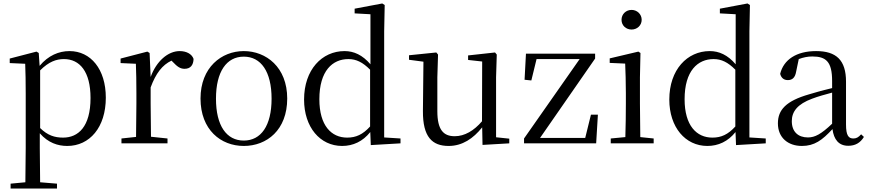

<svg xmlns="http://www.w3.org/2000/svg" viewBox="-20 -825 5002 1105"><path d="M367 15C496 15 589 -92 589 -263C589 -427 502 -531 380 -531C319 -531 258 -506 208 -446L203 -520L190 -528L36 -488V-462L125 -458C127 -408 128 -355 128 -287V27L126 224L41 232V260H308V232L211 224L209 27V-58C257 -3 313 15 367 15ZM211 -420C261 -470 304 -485 348 -485C439 -485 501 -413 501 -261C501 -95 430 -33 343 -33C294 -33 254 -46 211 -88Z M762 0H944V-28L849 -38L847 -229V-322C877 -403 914 -451 967 -476L976 -467C999 -443 1016 -429 1042 -429C1077 -429 1093 -451 1094 -486C1084 -515 1052 -531 1014 -531C947 -531 880 -473 847 -382L841 -520L828 -528L674 -488V-462L762 -458C764 -408 765 -358 765 -289V-229L763 -37L679 -28V0Z M1383 15C1516 15 1633 -77 1633 -258C1633 -438 1512 -531 1383 -531C1255 -531 1134 -437 1134 -258C1134 -78 1251 15 1383 15ZM1383 -16C1284 -16 1223 -101 1223 -257C1223 -413 1284 -499 1383 -499C1482 -499 1543 -413 1543 -257C1543 -101 1482 -16 1383 -16Z M2114 10 2285 0V-28L2191 -34V-644L2194 -796L2180 -805L2021 -775V-748L2112 -743V-455C2066 -509 2016 -531 1963 -531C1833 -531 1730 -424 1730 -252C1730 -93 1822 15 1949 15C2012 15 2068 -11 2111 -65ZM2110 -97C2068 -51 2029 -33 1978 -33C1887 -33 1818 -102 1818 -254C1818 -418 1894 -485 1985 -485C2030 -485 2067 -467 2110 -424Z M2757 9 2911 0V-27L2835 -35V-380L2839 -511L2829 -523L2674 -506V-480L2755 -471L2754 -127C2708 -73 2654 -41 2597 -41C2532 -41 2497 -78 2497 -185V-380L2501 -511L2491 -523L2334 -507V-481L2417 -470L2414 -186C2413 -37 2467 15 2562 15C2641 15 2704 -28 2755 -92Z M2996 0H3411L3421 -165H3381L3348 -31H3088L3405 -488V-516H3007L2999 -366L3038 -362L3068 -485H3316L2996 -28Z M3615 -655C3646 -655 3673 -678 3673 -711C3673 -744 3646 -768 3615 -768C3583 -768 3557 -744 3557 -711C3557 -678 3583 -655 3615 -655ZM3578 0H3742V-28L3665 -36C3664 -92 3663 -175 3663 -229V-380L3666 -520L3654 -528L3489 -489V-463L3578 -459C3580 -409 3582 -356 3582 -289V-229C3582 -175 3581 -92 3579 -36L3495 -28V0Z M4216 10 4387 0V-28L4293 -34V-644L4296 -796L4282 -805L4123 -775V-748L4214 -743V-455C4168 -509 4118 -531 4065 -531C3935 -531 3832 -424 3832 -252C3832 -93 3924 15 4051 15C4114 15 4170 -11 4213 -65ZM4212 -97C4170 -51 4131 -33 4080 -33C3989 -33 3920 -102 3920 -254C3920 -418 3996 -485 4087 -485C4132 -485 4169 -467 4212 -424Z M4862 14C4901 14 4931 -2 4952 -37L4936 -52C4920 -34 4908 -28 4891 -28C4864 -28 4849 -45 4849 -108V-355C4849 -479 4793 -531 4677 -531C4564 -531 4490 -482 4470 -400C4476 -377 4491 -364 4514 -364C4539 -364 4556 -377 4562 -413L4577 -485C4604 -495 4629 -500 4655 -500C4734 -500 4769 -470 4769 -359V-318C4725 -308 4678 -295 4636 -282C4504 -244 4457 -193 4457 -115C4457 -32 4516 15 4595 15C4667 15 4712 -18 4771 -82C4779 -22 4807 14 4862 14ZM4769 -113C4706 -53 4670 -34 4630 -34C4574 -34 4537 -66 4537 -128C4537 -183 4570 -226 4654 -257C4688 -270 4728 -281 4769 -292Z"/></svg>

Font: Harano Aji Mincho TW
Style: Regular
Weight: 400
Foundry: Masamichi Hosoda
Version: HaranoAjiMinchoTW-Regular version 20230610;ttx 4.39.4